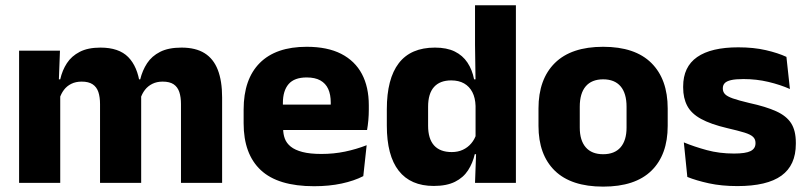

<svg xmlns="http://www.w3.org/2000/svg" viewBox="-20 -680 3002 714"><path d="M806 0H653V-293Q653 -319 646.8 -337.8Q640.5 -356.5 625.8 -366.5Q611 -376.5 585 -376.5Q563 -376.5 546.5 -368.2Q530 -360 519 -345.8Q508 -331.5 502.5 -313.5L488 -385H501.5Q509.5 -418 527 -444.8Q544.5 -471.5 575.5 -487.2Q606.5 -503 655 -503Q707.5 -503 740.8 -482.2Q774 -461.5 790 -420.2Q806 -379 806 -317.5ZM204 0H51V-491.5H203L198 -359L204 -354ZM505 0H352V-293Q352 -319 345.8 -337.8Q339.5 -356.5 324.5 -366.5Q309.5 -376.5 284 -376.5Q261.5 -376.5 245 -368.2Q228.5 -360 217.8 -345.8Q207 -331.5 201.5 -313.5L178 -385H204Q211.5 -418.5 228.8 -445Q246 -471.5 276.5 -487.2Q307 -503 353.5 -503Q422 -503 456.8 -467.8Q491.5 -432.5 500.5 -365.5Q502 -355.5 503.5 -341Q505 -326.5 505 -315Z M1148 12.5Q1014 12.5 950 -47.2Q886 -107 886 -221.5V-272.5Q886 -385.5 946 -445.8Q1006 -506 1120.5 -506Q1197.5 -506 1248.8 -479.8Q1300 -453.5 1325.8 -405Q1351.5 -356.5 1351.5 -288.5V-272Q1351.5 -253 1349.8 -233.2Q1348 -213.5 1345 -196.5H1207Q1209 -225.5 1209.5 -251.2Q1210 -277 1210 -298Q1210 -328.5 1200.5 -349.2Q1191 -370 1171.2 -381Q1151.5 -392 1120.5 -392Q1074.5 -392 1053.2 -367.2Q1032 -342.5 1032 -297V-252L1033 -235.5V-200.5Q1033 -181.5 1039.2 -164.5Q1045.5 -147.5 1061.2 -134.8Q1077 -122 1104.8 -114.8Q1132.5 -107.5 1175.5 -107.5Q1221 -107.5 1263 -116.2Q1305 -125 1343.5 -140L1331 -25Q1297 -7.5 1250.5 2.5Q1204 12.5 1148 12.5ZM1314 -196.5H967V-291H1314Z M1593 11.5Q1507 11.5 1462.8 -45Q1418.5 -101.5 1418.5 -213V-273.5Q1418.5 -387 1463 -445Q1507.5 -503 1597.5 -503Q1641.5 -503 1671 -488.5Q1700.5 -474 1718.2 -447.5Q1736 -421 1743 -385H1784.5L1748.5 -286Q1747.5 -316.5 1736.5 -337.5Q1725.5 -358.5 1705.8 -369.8Q1686 -381 1658 -381Q1616 -381 1594 -356.5Q1572 -332 1572 -283V-212.5Q1572 -164 1594.2 -139.2Q1616.5 -114.5 1660 -114.5Q1683 -114.5 1701.2 -123Q1719.5 -131.5 1732.2 -146.5Q1745 -161.5 1751 -180.5L1788.5 -106.5H1745.5Q1738 -73.5 1720.5 -46.5Q1703 -19.5 1672 -4Q1641 11.5 1593 11.5ZM1898.5 0H1746.5L1751 -124.5L1748.5 -150.5V-349.5V-371L1746.5 -513.5V-660.5H1898.5Z M2223 14Q2104 14 2043.2 -45.2Q1982.5 -104.5 1982.5 -212V-276.5Q1982.5 -385.5 2043.5 -445.8Q2104.5 -506 2223 -506Q2341.5 -506 2402.2 -445.8Q2463 -385.5 2463 -276.5V-212Q2463 -104.5 2402.5 -45.2Q2342 14 2223 14ZM2223 -106.5Q2265.5 -106.5 2287.8 -132.2Q2310 -158 2310 -205.5V-283Q2310 -333 2287.8 -359Q2265.5 -385 2223 -385Q2180.5 -385 2158.2 -359Q2136 -333 2136 -283V-205.5Q2136 -158 2158.2 -132.2Q2180.5 -106.5 2223 -106.5Z M2722 12Q2663.5 12 2616.5 1.8Q2569.5 -8.5 2536 -22L2523 -150.5Q2561.5 -134.5 2608.2 -121.8Q2655 -109 2709.5 -109Q2753 -109 2771.2 -118.2Q2789.5 -127.5 2789.5 -147V-149Q2789.5 -162.5 2780.2 -171.2Q2771 -180 2748.2 -187Q2725.5 -194 2684.5 -203.5Q2623 -218 2587 -237.8Q2551 -257.5 2535.8 -286.2Q2520.5 -315 2520.5 -354.5V-358.5Q2520.5 -431.5 2572.5 -467.8Q2624.5 -504 2725.5 -504Q2782.5 -504 2828 -493.5Q2873.5 -483 2904.5 -468.5L2917.5 -349Q2881.5 -365 2837.2 -375.5Q2793 -386 2744.5 -386Q2715 -386 2698.2 -382Q2681.5 -378 2674.8 -370.5Q2668 -363 2668 -352V-350.5Q2668 -338.5 2676 -330Q2684 -321.5 2705.2 -314Q2726.5 -306.5 2766.5 -297Q2828.5 -283.5 2866.5 -266.2Q2904.5 -249 2922 -221.8Q2939.5 -194.5 2939.5 -149.5V-145Q2939.5 -65.5 2886 -26.8Q2832.5 12 2722 12Z"/></svg>

Font: Anek Kannada Medium
Style: Bold
Weight: 700
Version: Version 1.003